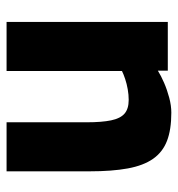

<svg xmlns="http://www.w3.org/2000/svg" viewBox="2 -556 554 599"><g transform="rotate(90 279.5 -257.0)"><path d="M49 0V-503H201V-472Q217 -482 239 -491.5Q261 -501 285.5 -507.5Q310 -514 332 -514Q385 -514 420 -500.5Q455 -487 476 -457Q497 -427 506 -378Q515 -329 515 -259V0H362V-250Q362 -297 356 -326Q350 -355 335 -368Q320 -381 292 -381Q276 -381 259 -378Q242 -375 227 -370Q212 -365 202 -360V0Z"/></g></svg>

Font: Cairo Play ExtraBold
Style: Regular
Weight: 800
Version: Version 3.119